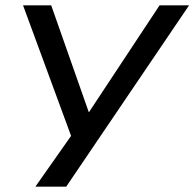

<svg xmlns="http://www.w3.org/2000/svg" viewBox="-20 -516 725 716"><path d="M112 180 254 -22 261 34 66 -496H171L311 -98H312L575 -496H685L227 180Z"/></svg>

Font: Nunito Sans 7pt Expanded
Style: Italic
Weight: 400
Width: 7
Italic angle: -9°
Designer: Vernon Adams
Foundry: Vernon Adams
Version: Version 3.101;gftools[0.9.27]